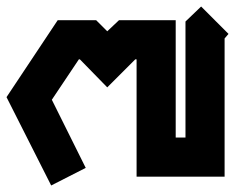

<svg xmlns="http://www.w3.org/2000/svg" viewBox="-29 -542 721 589"><path d="M588 -522 672 -438 660 -424V0H390V-360H386L300 -274L216 -360H213L130 -236L234 -27L128 27L-9 -244L148 -480H266L300 -446L336 -480H510V-120H540V-476Z"/></svg>

Font: SOV_raksil
Style: bold
Weight: 700
Version: Version 1.00